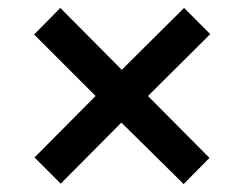

<svg xmlns="http://www.w3.org/2000/svg" viewBox="-20 -595 617 484"><path d="M444 -575 510 -509 353 -353 508 -197 443 -131 286 -286 133 -132 67 -198 221 -353 66 -508 132 -575 287 -419Z"/></svg>

Font: Noto Sans Symbols SemiBold
Style: Regular
Weight: 600
Version: Version 2.002